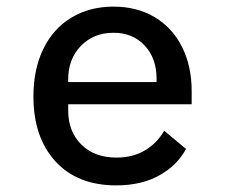

<svg xmlns="http://www.w3.org/2000/svg" viewBox="-20 -548 680 580"><path d="M81 -257Q81 -339 111 -400.5Q141 -462 196 -495Q251 -528 323 -528Q394 -528 447.5 -496Q501 -464 530 -406Q559 -348 559 -273V-233H186V-214Q186 -151 225.5 -111.5Q265 -72 332 -72Q381 -72 417.5 -93.5Q454 -115 476 -153L542 -98Q515 -48 461 -18Q407 12 331 12Q214 12 147.5 -60.5Q81 -133 81 -257ZM453 -300V-310Q453 -372 417 -410.5Q381 -449 323 -449Q263 -449 224.5 -409.5Q186 -370 186 -308V-300Z"/></svg>

Font: Writer Medium
Style: Regular
Weight: 500
Monospace: yes
Designer: Mike Abbink, Paul van der Laan, Pieter van Rosmalen
Foundry: Bold Monday
Version: Version 2.001 2020